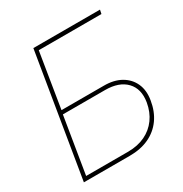

<svg xmlns="http://www.w3.org/2000/svg" viewBox="-169 -858 942 987"><g transform="rotate(-30 302.0 -364.0)"><path d="M45.9 0 166 -727.5H561.5L556.6 -704.1H184.6L131.8 -378.9H381.8Q441.4 -379.4 483.2 -356Q524.9 -332.5 543.9 -290.8Q563 -249 553.7 -193.4Q543.9 -132.3 512.9 -89.1Q481.9 -45.9 432.6 -22.9Q383.3 0 318.4 0ZM72.3 -22.5H322.3Q379.4 -22.9 422.9 -43.7Q466.3 -64.5 494.1 -102.8Q522 -141.1 531.2 -194.3Q543.5 -269 501.7 -312.7Q460 -356.4 377 -356.4H127Z"/></g></svg>

Font: Inter 28pt Thin
Style: Italic
Weight: 250
Italic angle: -9.3988°
Designer: Rasmus Andersson
Foundry: rsms
Version: Version 4.001;git-66647c0bb